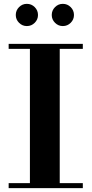

<svg xmlns="http://www.w3.org/2000/svg" viewBox="-20 -978 476 998"><path d="M25 0V-26H135.5V-724H25V-750H410.5V-724H290.5V-26H410.5V0ZM306.5 -842.5Q283 -842.5 266 -859.5Q249 -876.5 249 -900Q249 -924 266 -941Q283 -958 306.5 -958Q330.5 -958 347.5 -941Q364.5 -924 364.5 -900Q364.5 -876.5 347.5 -859.5Q330.5 -842.5 306.5 -842.5ZM119.5 -842.5Q96 -842.5 79 -859.5Q62 -876.5 62 -900Q62 -924 79 -941Q96 -958 119.5 -958Q143.5 -958 160.5 -941Q177.5 -924 177.5 -900Q177.5 -876.5 160.5 -859.5Q143.5 -842.5 119.5 -842.5Z"/></svg>

Font: Bodoni Moda SC 9pt
Style: Bold
Weight: 700
Designer: Owen Earl
Foundry: indestructible type
Version: Version 2.005